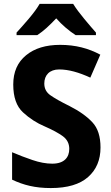

<svg xmlns="http://www.w3.org/2000/svg" viewBox="-20 -954 569 984"><path d="M495.1 -198.2C495.1 -254.4 481.4 -297.4 453.6 -327.1C425.8 -356.9 387.2 -384.8 336.9 -410.2C291.5 -432.6 258.8 -451.2 238.3 -465.8C217.3 -480.5 207 -500.5 207 -525.9C207 -568.8 233.9 -598.1 283.2 -598.1C332 -598.1 384.3 -583 442.9 -556.2L494.1 -673.8C433.1 -706.5 366.7 -724.1 288.1 -724.1C215.3 -724.1 157.2 -706.5 113.8 -670.9C69.8 -635.3 47.9 -585 47.9 -521C47.9 -456.1 64.5 -408.7 98.1 -377.9C131.3 -347.2 168.5 -323.2 209 -306.2C249.5 -288.6 280.8 -271.5 302.7 -255.4C324.2 -239.3 335 -217.8 335 -190.9C335 -147.5 309.1 -115.2 248 -115.2C216.3 -115.2 182.1 -121.6 146.5 -133.8C110.8 -146 75.7 -159.2 42 -173.8V-33.2C100.6 -5.4 160.2 9.8 240.2 9.8C325.7 9.8 389.2 -9.3 431.6 -46.9C474.1 -84.5 495.1 -134.8 495.1 -198.2ZM183.1 -934.1C169.9 -911.1 150.9 -885.7 127 -857.4C103 -829.1 82 -805.7 64.9 -787.1V-773.9H170.9C204.1 -795.4 234.4 -824.2 268.1 -859.9C299.8 -824.2 334.5 -795.4 367.7 -773.9H471.7V-787.1C455.6 -805.2 436 -828.1 412.1 -856.9C388.2 -885.7 369.1 -911.1 355 -934.1Z"/></svg>

Font: Avrile Sans
Style: Bold
Weight: 700
Designer: Monotype Design Team, Google (font), Stefan Peev (BGR Cyrillic), Cristiano Sobral (main changes)
Foundry: The Avrile Sans Project Authors
Version: Version 3.110